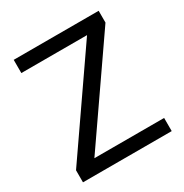

<svg xmlns="http://www.w3.org/2000/svg" viewBox="-165 -840 929 970"><g transform="rotate(-30 299.5 -355.5)"><path d="M152.8 -76.7H559.6V0H42V-70.3L431.6 -633.8H48.3V-710.9H543.9V-642.1Z"/></g></svg>

Font: Roboto-ThirdPerson-AD3FC
Style: ThirdPerson-AD3FC
Weight: 400
Designer: Google
Version: Version 2.137; 2017